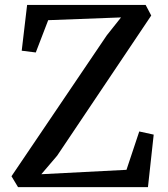

<svg xmlns="http://www.w3.org/2000/svg" viewBox="-20 -766 686 786"><path d="M53.8 0 27 -44.5 417.3 -621.5 475.5 -694.7 177.3 -683.4 126.5 -551.2 68.9 -558.4 91 -745.9H576.2L599.1 -702.4L214 -128.7L149.2 -52.8L497.8 -70.8L550.1 -227.8L609.2 -214.9L585.7 0Z"/></svg>

Font: Merriweather Light
Style: Regular
Weight: 300
Designer: Eben Sorkin
Foundry: Eben Sorkin
Version: Version 2.100